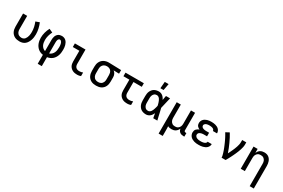

<svg xmlns="http://www.w3.org/2000/svg" viewBox="132 -2218 5736 3896"><g transform="rotate(30 3000.0 -270.5)"><path d="M304 8Q275 8 245.5 3Q216 -2 190 -15Q164 -28 143 -49Q122 -70 109 -96.5Q96 -123 90.5 -152Q85 -181 85 -210V-520H181V-210Q181 -193 183.5 -175.5Q186 -158 193 -142.5Q200 -127 211.5 -113.5Q223 -100 238 -91.5Q253 -83 270 -79.5Q287 -76 304 -76Q326 -76 347 -86Q368 -96 381.5 -113.5Q395 -131 404 -152Q413 -173 418 -194.5Q423 -216 425 -238.5Q427 -261 427 -283Q427 -340 415 -395.5Q403 -451 381 -504L469 -536Q494 -476 508.5 -412Q523 -348 523 -283Q523 -249 518.5 -215Q514 -181 503 -148.5Q492 -116 474.5 -86Q457 -56 431 -34Q405 -12 371.5 -2Q338 8 304 8Z M852 215V5Q820 1 790 -11.5Q760 -24 735.5 -44.5Q711 -65 692.5 -92Q674 -119 663 -149Q652 -179 647 -211Q642 -243 642 -275Q642 -339 659 -401.5Q676 -464 706 -520L791 -481Q766 -433 752 -381Q738 -329 738 -276Q738 -246 743.5 -215.5Q749 -185 762.5 -158Q776 -131 799.5 -110.5Q823 -90 852 -82V-343Q852 -365 855 -386.5Q858 -408 865 -428.5Q872 -449 885 -467Q898 -485 915.5 -497Q933 -509 954.5 -514.5Q976 -520 997 -520Q1024 -520 1049.5 -511Q1075 -502 1094 -484Q1113 -466 1125.5 -442.5Q1138 -419 1145.5 -393.5Q1153 -368 1155.5 -341.5Q1158 -315 1158 -289Q1158 -256 1154 -222.5Q1150 -189 1139.5 -157.5Q1129 -126 1111 -97.5Q1093 -69 1068 -47.5Q1043 -26 1012 -13Q981 0 948 5V215ZM948 -82Q979 -91 1002.5 -113.5Q1026 -136 1039.5 -165Q1053 -194 1057.5 -226Q1062 -258 1062 -290Q1062 -305 1061.5 -319.5Q1061 -334 1058.5 -348.5Q1056 -363 1052.5 -377Q1049 -391 1042 -404Q1035 -417 1023.5 -426.5Q1012 -436 997 -436Q983 -436 972 -425Q961 -414 956 -400.5Q951 -387 949.5 -372.5Q948 -358 948 -343Z M1656 8Q1629 8 1602.5 4Q1576 0 1552 -11Q1528 -22 1508 -40Q1488 -58 1475 -81Q1462 -104 1457 -130.5Q1452 -157 1452 -184V-436H1299V-520H1548V-184Q1548 -162 1554.5 -140.5Q1561 -119 1576.5 -104Q1592 -89 1613 -82.5Q1634 -76 1656 -76Q1677 -76 1698.5 -80Q1720 -84 1739 -92V-8Q1720 0 1698.5 4Q1677 8 1656 8Z M2096 8Q2067 8 2037.5 3Q2008 -2 1982 -15Q1956 -28 1935 -49Q1914 -70 1901 -96.5Q1888 -123 1882.5 -152Q1877 -181 1877 -210V-310Q1877 -338 1882 -366Q1887 -394 1899.5 -419.5Q1912 -445 1931.5 -466Q1951 -487 1976 -500.5Q2001 -514 2028.5 -521Q2056 -528 2084 -528H2100L2382 -520V-436L2253 -440Q2268 -429 2280 -414.5Q2292 -400 2300 -383Q2308 -366 2311.5 -347.5Q2315 -329 2315 -310V-210Q2315 -181 2309.5 -152Q2304 -123 2291 -96.5Q2278 -70 2257 -49Q2236 -28 2210 -15Q2184 -2 2154.5 3Q2125 8 2096 8ZM2096 -76Q2113 -76 2130 -79.5Q2147 -83 2162 -91.5Q2177 -100 2188.5 -113.5Q2200 -127 2207 -142.5Q2214 -158 2216.5 -175.5Q2219 -193 2219 -210V-310Q2219 -334 2213.5 -358Q2208 -382 2193.5 -401.5Q2179 -421 2157 -431.5Q2135 -442 2110 -444H2091Q2074 -444 2058 -439.5Q2042 -435 2027.5 -426Q2013 -417 2002 -404Q1991 -391 1984.5 -375.5Q1978 -360 1975.5 -343.5Q1973 -327 1973 -310V-210Q1973 -193 1975.5 -175.5Q1978 -158 1985 -142.5Q1992 -127 2003.5 -113.5Q2015 -100 2030 -91.5Q2045 -83 2062 -79.5Q2079 -76 2096 -76Z M2827 8Q2801 8 2774.5 4Q2748 0 2724 -11Q2700 -22 2680 -40Q2660 -58 2647 -81Q2634 -104 2629 -130.5Q2624 -157 2624 -184V-436H2485V-520H2915V-436H2720V-184Q2720 -162 2726.5 -140.5Q2733 -119 2748 -104Q2763 -89 2784.5 -82.5Q2806 -76 2827 -76Q2849 -76 2870 -80Q2891 -84 2911 -92V-8Q2891 0 2870 4Q2849 8 2827 8Z M3266 8Q3238 8 3210.5 2Q3183 -4 3159 -18Q3135 -32 3117 -54Q3099 -76 3088 -101.5Q3077 -127 3073 -154.5Q3069 -182 3069 -210V-310Q3069 -338 3073 -365.5Q3077 -393 3088 -418.5Q3099 -444 3117 -466Q3135 -488 3159 -502Q3183 -516 3210.5 -522Q3238 -528 3266 -528Q3290 -528 3314 -519.5Q3338 -511 3356.5 -495.5Q3375 -480 3389.5 -459.5Q3404 -439 3415 -417Q3419 -443 3423.5 -468.5Q3428 -494 3433 -520H3529Q3513 -456 3499 -391.5Q3485 -327 3469 -263Q3476 -236 3482 -209Q3488 -182 3495 -154Q3504 -115 3512.5 -76.5Q3521 -38 3531 0H3435Q3430 -27 3425 -53.5Q3420 -80 3416 -107Q3405 -85 3391 -63.5Q3377 -42 3358 -26Q3339 -10 3315 -1Q3291 8 3266 8ZM3266 -76Q3286 -76 3303.5 -87Q3321 -98 3332.5 -114Q3344 -130 3351.5 -148.5Q3359 -167 3365.5 -186Q3372 -205 3377 -224.5Q3382 -244 3386 -263Q3382 -282 3377 -301Q3372 -320 3365.5 -338.5Q3359 -357 3351 -374.5Q3343 -392 3331.5 -407.5Q3320 -423 3302.5 -433.5Q3285 -444 3266 -444Q3250 -444 3234.5 -439.5Q3219 -435 3207 -425Q3195 -415 3186.5 -401Q3178 -387 3173 -372Q3168 -357 3166.5 -341.5Q3165 -326 3165 -310V-210Q3165 -194 3166.5 -178.5Q3168 -163 3173 -148Q3178 -133 3186.5 -119Q3195 -105 3207 -95Q3219 -85 3234.5 -80.5Q3250 -76 3266 -76ZM3256 -600 3269 -756H3359L3330 -600Z M3685 215V-520H3781V-210Q3781 -193 3783.5 -176Q3786 -159 3792.5 -143.5Q3799 -128 3810 -114.5Q3821 -101 3835 -92Q3849 -83 3866 -79.5Q3883 -76 3900 -76Q3917 -76 3934 -79.5Q3951 -83 3965 -92Q3979 -101 3990 -114.5Q4001 -128 4007.5 -143.5Q4014 -159 4016.5 -176Q4019 -193 4019 -210V-520H4115V-111Q4115 -104 4117 -97Q4119 -90 4124 -85Q4129 -80 4136 -78Q4143 -76 4150 -76H4168V8H4150Q4127 8 4104 3Q4081 -2 4062.5 -15.5Q4044 -29 4032.5 -50Q4021 -71 4019 -94Q4010 -71 3994 -51Q3978 -31 3957.5 -17Q3937 -3 3912 2.5Q3887 8 3863 8Q3841 8 3819 3.5Q3797 -1 3778 -11Q3780 19 3780.5 48.5Q3781 78 3781 107V215Z M4497 8Q4471 8 4445 5.5Q4419 3 4394 -4.5Q4369 -12 4346 -24.5Q4323 -37 4305 -56.5Q4287 -76 4278 -101Q4269 -126 4269 -152Q4269 -172 4275 -192.5Q4281 -213 4295 -228Q4309 -243 4326.5 -253.5Q4344 -264 4363 -271Q4347 -278 4332 -288Q4317 -298 4306 -312Q4295 -326 4290 -343.5Q4285 -361 4285 -378Q4285 -403 4293.5 -426Q4302 -449 4318.5 -467Q4335 -485 4356.5 -497Q4378 -509 4401 -516Q4424 -523 4448.5 -525.5Q4473 -528 4497 -528Q4521 -528 4544.5 -525.5Q4568 -523 4591 -517Q4614 -511 4635.5 -500Q4657 -489 4673.5 -472Q4690 -455 4699.5 -432.5Q4709 -410 4709 -387V-381H4613V-383Q4613 -395 4606.5 -405.5Q4600 -416 4590 -423Q4580 -430 4568.5 -434Q4557 -438 4545 -440Q4533 -442 4521 -443Q4509 -444 4497 -444Q4485 -444 4472.5 -443Q4460 -442 4447.5 -439.5Q4435 -437 4423.5 -432.5Q4412 -428 4402.5 -420Q4393 -412 4387 -401Q4381 -390 4381 -377Q4381 -365 4387 -353.5Q4393 -342 4403.5 -334.5Q4414 -327 4426 -323Q4438 -319 4450 -316.5Q4462 -314 4474.5 -313Q4487 -312 4500 -312H4564V-228H4500Q4486 -228 4471.5 -227.5Q4457 -227 4443 -224Q4429 -221 4415.5 -216Q4402 -211 4390 -202.5Q4378 -194 4371.5 -181Q4365 -168 4365 -153Q4365 -139 4371.5 -126Q4378 -113 4389 -104Q4400 -95 4413.5 -89.5Q4427 -84 4440.5 -81Q4454 -78 4468.5 -77Q4483 -76 4497 -76Q4510 -76 4523.5 -76.5Q4537 -77 4550 -79.5Q4563 -82 4576 -85.5Q4589 -89 4600.5 -96Q4612 -103 4620.5 -114Q4629 -125 4629 -139H4725V-135Q4725 -110 4714 -87Q4703 -64 4684.5 -47Q4666 -30 4643.5 -19.5Q4621 -9 4596.5 -2.5Q4572 4 4547 6Q4522 8 4497 8Z M5036 0Q5036 -26 5029.5 -51.5Q5023 -77 5015.5 -102.5Q5008 -128 4999 -152.5Q4990 -177 4980.5 -201.5Q4971 -226 4960.5 -250Q4950 -274 4939.5 -298Q4929 -322 4917.5 -345.5Q4906 -369 4894 -392.5Q4882 -416 4869 -438.5Q4856 -461 4842 -484L4924 -528Q4952 -483 4976.5 -435.5Q5001 -388 5023.5 -339Q5046 -290 5066 -240.5Q5086 -191 5103 -140Q5116 -166 5129 -192.5Q5142 -219 5154 -245.5Q5166 -272 5177 -299Q5188 -326 5197 -354Q5206 -382 5212.5 -410.5Q5219 -439 5219 -468V-520H5315V-468Q5315 -436 5308 -405Q5301 -374 5291.5 -344Q5282 -314 5270.5 -284.5Q5259 -255 5246 -226Q5233 -197 5219.5 -168.5Q5206 -140 5191.5 -111.5Q5177 -83 5162 -55.5Q5147 -28 5131 0Z M5819 215V-310Q5819 -327 5816.5 -344Q5814 -361 5807.5 -376.5Q5801 -392 5790 -405.5Q5779 -419 5765 -428Q5751 -437 5734 -440.5Q5717 -444 5700 -444Q5683 -444 5666 -440.5Q5649 -437 5635 -428Q5621 -419 5610 -405.5Q5599 -392 5592.5 -376.5Q5586 -361 5583.5 -344Q5581 -327 5581 -310V0H5485V-520H5581V-428Q5591 -450 5606.5 -470Q5622 -490 5643 -503.5Q5664 -517 5688.5 -522.5Q5713 -528 5737 -528Q5764 -528 5790 -521.5Q5816 -515 5837.5 -499.5Q5859 -484 5874.5 -462Q5890 -440 5899 -414.5Q5908 -389 5911.5 -363Q5915 -337 5915 -310V215Z"/></g></svg>

Font: Iosevka Fixed Curly Md Ex
Style: Regular
Weight: 500
Width: 7
Monospace: yes
Designer: Belleve Invis
Foundry: Belleve Invis
Version: Version 30.1.2